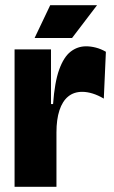

<svg xmlns="http://www.w3.org/2000/svg" viewBox="-20 -718 440 738"><path d="M36 0V-287V-528H176V-318H184Q190 -402 207.5 -450.5Q225 -499 251.5 -519.5Q278 -540 311 -540Q329 -540 348.5 -535Q368 -530 387 -519L379 -339Q357 -352 336 -358.5Q315 -365 296 -365Q264 -365 242 -347Q220 -329 208.5 -294Q197 -259 197 -209V0ZM257 -572H113L173 -698H353Z"/></svg>

Font: Bricolage Grotesque 96pt ExtraBold
Style: Regular
Weight: 800
Designer: Mathieu Triay
Foundry: Atelier Triay
Version: Version 1.001;gftools[0.9.33.dev8+g029e19f]